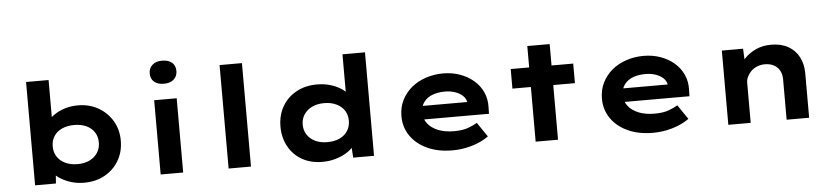

<svg xmlns="http://www.w3.org/2000/svg" viewBox="-46 -1082 5939 1368"><g transform="rotate(-5 2923.5 -398.0)"><path d="M510 11Q462 11 421 -1Q380 -13 348 -32Q316 -51 295.5 -74Q275 -97 269 -118L317 -124L308 -1H159V-740H320V-404L274 -410Q281 -434 301.5 -457Q322 -480 353.5 -499.5Q385 -519 425.5 -530.5Q466 -542 512 -542Q592 -542 655.5 -506.5Q719 -471 757 -408.5Q795 -346 795 -266Q795 -185 758 -122.5Q721 -60 657 -24.5Q593 11 510 11ZM474 -125Q524 -125 560.5 -143Q597 -161 617.5 -192.5Q638 -224 638 -266Q638 -308 617.5 -339.5Q597 -371 560 -388Q523 -405 474 -405Q424 -405 386.5 -388Q349 -371 328.5 -339.5Q308 -308 308 -266Q308 -224 328.5 -192.5Q349 -161 386.5 -143Q424 -125 474 -125Z M1057 0V-531H1218V0ZM1137 -642Q1092 -642 1067 -663.5Q1042 -685 1042 -725Q1042 -761 1067.5 -784Q1093 -807 1137 -807Q1182 -807 1207.5 -785.5Q1233 -764 1233 -725Q1233 -688 1207.5 -665Q1182 -642 1137 -642Z M1543 0V-740H1703V0Z M2214 11Q2131 11 2069 -24Q2007 -59 1972 -122Q1937 -185 1937 -265Q1937 -346 1973 -408.5Q2009 -471 2073.5 -506.5Q2138 -542 2222 -542Q2270 -542 2311.5 -530.5Q2353 -519 2385.5 -499.5Q2418 -480 2437.5 -456Q2457 -432 2460 -407L2422 -398V-740H2583V0H2434L2425 -134L2457 -124Q2454 -99 2433.5 -75Q2413 -51 2380 -32Q2347 -13 2304.5 -1Q2262 11 2214 11ZM2261 -126Q2311 -126 2348.5 -143.5Q2386 -161 2406 -192.5Q2426 -224 2426 -265Q2426 -307 2406 -338Q2386 -369 2348.5 -387Q2311 -405 2261 -405Q2211 -405 2174.5 -387Q2138 -369 2117 -338Q2096 -307 2096 -265Q2096 -224 2117 -192.5Q2138 -161 2174.5 -143.5Q2211 -126 2261 -126Z M3143 10Q3041 10 2964 -25.5Q2887 -61 2844.5 -123Q2802 -185 2802 -263Q2802 -327 2827.5 -378Q2853 -429 2896.5 -465.5Q2940 -502 2999 -522Q3058 -542 3123 -542Q3189 -542 3244.5 -522Q3300 -502 3341.5 -466.5Q3383 -431 3405.5 -382Q3428 -333 3426 -274L3425 -227H2912L2889 -324H3295L3278 -302V-322Q3274 -349 3253 -369Q3232 -389 3199 -400.5Q3166 -412 3125 -412Q3076 -412 3037 -397.5Q2998 -383 2975 -352.5Q2952 -322 2952 -275Q2952 -232 2978.5 -198Q3005 -164 3053 -144.5Q3101 -125 3167 -125Q3228 -125 3267.5 -139.5Q3307 -154 3333 -170L3403 -67Q3368 -42 3326 -25Q3284 -8 3238 1Q3192 10 3143 10Z M3739 0V-684H3899V0ZM3607 -391V-531H4054V-391Z M4577 10Q4475 10 4398 -25.5Q4321 -61 4278.5 -123Q4236 -185 4236 -263Q4236 -327 4261.5 -378Q4287 -429 4330.5 -465.5Q4374 -502 4433 -522Q4492 -542 4557 -542Q4623 -542 4678.5 -522Q4734 -502 4775.5 -466.5Q4817 -431 4839.5 -382Q4862 -333 4860 -274L4859 -227H4346L4323 -324H4729L4712 -302V-322Q4708 -349 4687 -369Q4666 -389 4633 -400.5Q4600 -412 4559 -412Q4510 -412 4471 -397.5Q4432 -383 4409 -352.5Q4386 -322 4386 -275Q4386 -232 4412.5 -198Q4439 -164 4487 -144.5Q4535 -125 4601 -125Q4662 -125 4701.5 -139.5Q4741 -154 4767 -170L4837 -67Q4802 -42 4760 -25Q4718 -8 4672 1Q4626 10 4577 10Z M5117 0V-531H5269L5275 -397L5234 -387Q5247 -428 5280 -463Q5313 -498 5361.5 -520Q5410 -542 5470 -542Q5542 -542 5592 -513.5Q5642 -485 5668.5 -434.5Q5695 -384 5695 -318V0H5534V-289Q5534 -326 5519 -352.5Q5504 -379 5477 -393Q5450 -407 5413 -407Q5382 -407 5356.5 -396Q5331 -385 5313.5 -367Q5296 -349 5286.5 -328.5Q5277 -308 5277 -287V0H5198Q5161 0 5141 0Q5121 0 5117 0Z"/></g></svg>

Font: Lexend Mega
Style: Bold
Weight: 700
Version: Version 1.007